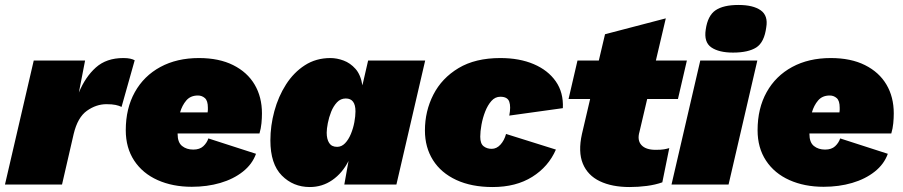

<svg xmlns="http://www.w3.org/2000/svg" viewBox="-40 -744 3642 774"><path d="M-20 0 96 -500H303L278 -371Q304 -434 346.5 -472Q389 -510 457 -510Q474 -510 485 -507.5Q496 -505 503 -501L450 -313Q440 -318 426 -321Q412 -324 389 -324Q348 -324 310.5 -297.5Q273 -271 257 -204L210 0Z M733 9Q656 9 595.5 -18Q535 -45 501 -96.5Q467 -148 467 -219Q467 -307 503.5 -372.5Q540 -438 606.5 -474Q673 -510 762 -510Q843 -510 900 -481.5Q957 -453 986.5 -403Q1016 -353 1016 -287Q1016 -268 1014 -247Q1012 -226 1006 -206H676V-204Q676 -170 694 -155.5Q712 -141 739 -141Q765 -141 779.5 -154.5Q794 -168 800 -186L992 -124Q977 -82 939 -52Q901 -22 848 -6.5Q795 9 733 9ZM758 -359Q728 -359 711 -339Q694 -319 686 -291H797Q798 -296 798 -300.5Q798 -305 798 -310Q798 -338 786 -348.5Q774 -359 758 -359Z M1209 10Q1142 10 1096 -36.5Q1050 -83 1050 -178Q1050 -237 1066 -296Q1082 -355 1113 -403.5Q1144 -452 1189 -481Q1234 -510 1292 -510Q1318 -510 1345 -500Q1372 -490 1393 -466.5Q1414 -443 1421 -400L1444 -500H1674L1558 0H1348L1365 -95Q1340 -46 1299.5 -18Q1259 10 1209 10ZM1319 -152Q1337 -152 1351 -166.5Q1365 -181 1374.5 -204Q1384 -227 1388.5 -251.5Q1393 -276 1393 -295Q1393 -347 1354 -347Q1333 -347 1318.5 -331.5Q1304 -316 1295 -293.5Q1286 -271 1281.5 -247.5Q1277 -224 1277 -209Q1277 -183 1287 -167.5Q1297 -152 1319 -152Z M1946 10Q1861 10 1799.5 -18.5Q1738 -47 1705.5 -98.5Q1673 -150 1673 -218Q1673 -296 1707 -362.5Q1741 -429 1808.5 -469.5Q1876 -510 1977 -510Q2054 -510 2111.5 -485.5Q2169 -461 2200.5 -416Q2232 -371 2229 -308L2013 -278Q2020 -314 2013 -334Q2006 -354 1977 -354Q1956 -354 1941 -337Q1926 -320 1916 -294.5Q1906 -269 1901 -241.5Q1896 -214 1896 -193Q1896 -165 1909.5 -154.5Q1923 -144 1942 -144Q1962 -144 1977.5 -161Q1993 -178 2000 -204L2201 -141Q2171 -72 2105.5 -31Q2040 10 1946 10Z M2498 10Q2427 10 2378 -13.5Q2329 -37 2309.5 -84.5Q2290 -132 2306 -204L2339 -345H2252L2288 -500H2374L2399 -606L2644 -670L2604 -500H2729L2693 -345H2569L2538 -213Q2528 -179 2545.5 -159.5Q2563 -140 2603 -140Q2625 -140 2636.5 -142Q2648 -144 2658 -147L2630 -9Q2602 1 2567.5 5.5Q2533 10 2498 10Z M2915 -532Q2858 -532 2827.5 -553Q2797 -574 2805 -625Q2813 -681 2844.5 -702.5Q2876 -724 2937 -724Q2996 -724 3026.5 -702.5Q3057 -681 3049 -634Q3041 -573 3008.5 -552.5Q2976 -532 2915 -532ZM3013 -500 2897 0H2667L2783 -500Z M3280 9Q3203 9 3142.5 -18Q3082 -45 3048 -96.5Q3014 -148 3014 -219Q3014 -307 3050.5 -372.5Q3087 -438 3153.5 -474Q3220 -510 3309 -510Q3390 -510 3447 -481.5Q3504 -453 3533.5 -403Q3563 -353 3563 -287Q3563 -268 3561 -247Q3559 -226 3553 -206H3223V-204Q3223 -170 3241 -155.5Q3259 -141 3286 -141Q3312 -141 3326.5 -154.5Q3341 -168 3347 -186L3539 -124Q3524 -82 3486 -52Q3448 -22 3395 -6.5Q3342 9 3280 9ZM3305 -359Q3275 -359 3258 -339Q3241 -319 3233 -291H3344Q3345 -296 3345 -300.5Q3345 -305 3345 -310Q3345 -338 3333 -348.5Q3321 -359 3305 -359Z"/></svg>

Font: Work Sans Black
Style: Italic
Weight: 900
Italic angle: -13°
Designer: Wei Huang
Foundry: Wei Huang
Version: Version 2.009; ttfautohint (v1.8.3)